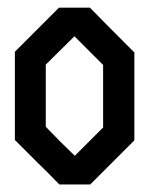

<svg xmlns="http://www.w3.org/2000/svg" viewBox="-20 -490 396 510"><path d="M336.9 -117.2 278.3 -58.6 219.7 0H137.7Q108.4 -30.3 78.1 -59.6L19.5 -118.2V-352.5L78.1 -411.1L136.7 -469.7H218.8Q257.8 -429.7 335.9 -351.6H336.9ZM253.9 -151.4V-317.4L177.7 -393.6Q152.3 -368.2 101.6 -318.4V-153.3L139.6 -114.3L178.7 -76.2Z"/></svg>

Font: mr_KirucoupageG
Style: Regular
Weight: 400
Designer: Jan Henkel
Version: Version 1.00 May 25, 2020, initial release